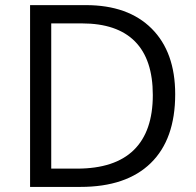

<svg xmlns="http://www.w3.org/2000/svg" viewBox="-20 -734 769 754"><path d="M668 -363.8Q668 -187 572 -93.5Q476.1 0 295.9 0H98.1V-713.9H316.9Q483.4 -713.9 575.7 -621.6Q668 -529.3 668 -363.8ZM580.1 -360.8Q580.1 -500.5 510 -571.3Q439.9 -642.1 301.8 -642.1H181.2V-71.8H282.2Q430.7 -71.8 505.4 -144.8Q580.1 -217.8 580.1 -360.8Z"/></svg>

Font: Zoram GWebM
Style: Regular
Weight: 400
Foundry: Ascender Corporation
Version: Version 1.000